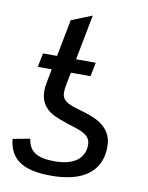

<svg xmlns="http://www.w3.org/2000/svg" viewBox="-84 -797 668 868"><g transform="rotate(10 250.0 -363.0)"><path d="M218.3 -464.4 208 -412.1Q203.1 -389.2 203.1 -371.6Q203.1 -346.7 220.5 -332.8Q237.8 -318.8 281.2 -307.1Q347.2 -289.1 377 -271Q406.7 -252.9 422.9 -226.8Q439 -200.7 439 -163.6Q439 -79.6 380.6 -34.9Q322.3 9.8 209.5 9.8Q112.3 9.8 64.7 -22.9Q17.1 -55.7 10.7 -124L89.4 -138.7Q95.2 -95.2 124.8 -76.2Q154.3 -57.1 212.9 -57.1Q281.2 -57.1 316.4 -83.3Q351.6 -109.4 351.6 -156.7Q351.6 -180.7 335.7 -195.6Q319.8 -210.4 281.7 -222.7Q192.9 -250 167 -266.4Q141.1 -282.7 127.7 -306.4Q114.3 -330.1 114.3 -363.8Q114.3 -372.1 115 -380.1Q115.7 -388.2 130.4 -464.4H66.4L79.1 -528.3H143.6L176.3 -697.8L271 -735.8L231 -528.3H321.3L308.6 -464.4Z"/></g></svg>

Font: Liberation Sans
Style: Italic
Weight: 400
Italic angle: -12°
Designer: Steve Matteson
Foundry: Ascender Corporation
Version: Version 2.1.5